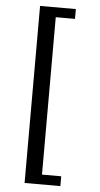

<svg xmlns="http://www.w3.org/2000/svg" viewBox="-61 -759 518 994"><g transform="rotate(5 198.0 -262.0)"><path d="M292 198V147H192V-671H292V-722H106V198Z"/></g></svg>

Font: Perun
Style: Regular
Weight: 400
Foundry: Copyright (c) Stefan Peev, Context Ltd, 2016
Version: Version 1.089